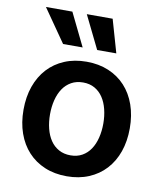

<svg xmlns="http://www.w3.org/2000/svg" viewBox="-87 -849 782 930"><g transform="rotate(10 304.0 -384.0)"><path d="M304 10.7Q244 10.7 195.7 -9.6Q147.4 -29.8 113.3 -66.8Q79.2 -103.7 60.9 -155.5Q42.6 -207.4 42.6 -270.6Q42.6 -334.2 60.9 -386Q79.2 -437.9 113.3 -475Q147.4 -512.1 195.7 -532.3Q244 -552.6 304 -552.6Q364 -552.6 412.3 -532.3Q460.6 -512.1 494.7 -475Q528.8 -437.9 547.1 -386Q565.3 -334.2 565.3 -270.6Q565.3 -207.4 547.1 -155.5Q528.8 -103.7 494.7 -66.8Q460.6 -29.8 412.3 -9.6Q364 10.7 304 10.7ZM304.7 -92.3Q337.4 -92.3 361.9 -106.2Q386.4 -120 402.5 -144.2Q418.7 -168.3 426.8 -201Q435 -233.7 435 -271Q435 -308.2 426.8 -341.1Q418.7 -373.9 402.5 -398.3Q386.4 -422.6 361.9 -436.6Q337.4 -450.6 304.7 -450.6Q271.7 -450.6 246.8 -436.6Q221.9 -422.6 205.6 -398.3Q189.3 -373.9 181.1 -341.1Q172.9 -308.2 172.9 -271Q172.9 -233.7 181.1 -201Q189.3 -168.3 205.6 -144.2Q221.9 -120 246.8 -106.2Q271.7 -92.3 304.7 -92.3ZM63.2 -779.5H193.2L272.4 -617.2H176.1ZM264.2 -779.5H391.3L437.9 -617.2H343.8Z"/></g></svg>

Font: Interop SemBd
Style: Regular
Weight: 600
Designer: Rasmus Andersson, Google, Jang Haemin
Foundry: jhaemin
Version: Version 1.008